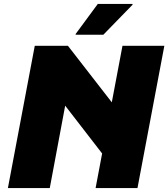

<svg xmlns="http://www.w3.org/2000/svg" viewBox="-20 -952 852 972"><path d="M20 0 156 -720H324L546 -434L600 -720H812L676 0H464L497 -175L310 -417L232 0ZM363 -776V-780L475 -932H651V-928L503 -776Z"/></svg>

Font: Kufam Black
Style: Italic
Weight: 900
Italic angle: -11°
Designer: Artur Schmal
Foundry: Original Type
Version: Version 1.301; ttfautohint (v1.8.3)